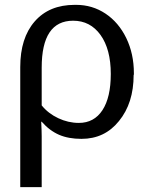

<svg xmlns="http://www.w3.org/2000/svg" viewBox="-20 -558 609 787"><path d="M528.8 -252 527.8 -251Q527.8 -135.3 467.8 -62Q409.2 11.2 314 11.2Q260.7 11.2 221.9 -5.6Q183.1 -22.5 150.9 -59.1H148.9Q150.9 -21 150.9 1V209H63V-283.2Q63 -402.3 122.3 -470.2Q181.6 -538.1 286.1 -538.1H292Q358.4 -538.1 412.4 -502.2Q466.3 -466.3 497.6 -401.9Q528.8 -337.4 528.8 -257.8ZM434.1 -254.9Q434.1 -356 392.1 -414.6Q350.1 -473.1 279.8 -473.1Q150.9 -473.1 150.9 -280.8V-126Q177.7 -92.8 218.8 -73.5Q259.8 -54.2 303.2 -54.2Q365.7 -54.2 399.9 -106.4Q434.1 -158.7 434.1 -254.9Z"/></svg>

Font: Libra Sans Modern
Style: Regular
Weight: 400
Foundry: Stefan Peev, Context Ltd
Version: Version 1.000